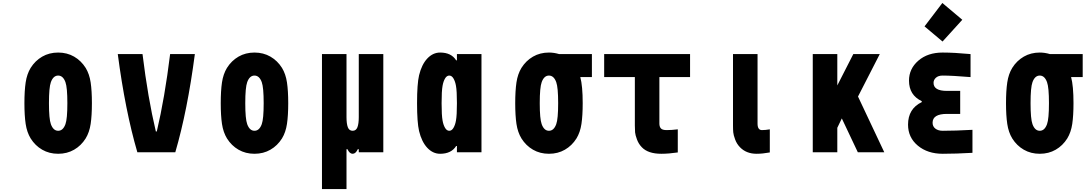

<svg xmlns="http://www.w3.org/2000/svg" viewBox="-20 -1034 7373 1304"><path d="M561.8 -572.9Q587.2 -531.2 595.7 -474.3Q604.2 -417.3 604.2 -333.3Q604.2 -249.3 595.7 -192.4Q587.2 -135.4 561.8 -93.8Q531.2 -44.9 483.4 -17.3Q435.5 10.4 375 10.4Q314.5 10.4 266.6 -17.3Q218.8 -44.9 188.2 -93.8Q162.8 -135.4 154.3 -192.4Q145.8 -249.3 145.8 -333.3Q145.8 -417.3 154.3 -474.3Q162.8 -531.2 188.2 -572.9Q218.8 -621.7 266.6 -649.4Q314.5 -677.1 375 -677.1Q435.5 -677.1 483.4 -649.4Q531.2 -621.7 561.8 -572.9ZM325.5 -475.9Q312.5 -440.1 312.5 -333.3Q312.5 -226.6 325.5 -190.8Q341.8 -145.8 375 -145.8Q408.2 -145.8 424.5 -190.8Q437.5 -226.6 437.5 -333.3Q437.5 -440.1 424.5 -475.9Q408.2 -520.8 375 -520.8Q341.8 -520.8 325.5 -475.9Z M947.9 -666.7Q984.4 -369.1 1038.4 -141.3H1044.9Q1099 -369.8 1135.4 -666.7H1303.4Q1253.3 -283.2 1170.6 0H912.8Q830.1 -283.2 779.9 -666.7Z M1895.2 -572.9Q1920.6 -531.2 1929 -474.3Q1937.5 -417.3 1937.5 -333.3Q1937.5 -249.3 1929 -192.4Q1920.6 -135.4 1895.2 -93.8Q1864.6 -44.9 1816.7 -17.3Q1768.9 10.4 1708.3 10.4Q1647.8 10.4 1599.9 -17.3Q1552.1 -44.9 1521.5 -93.8Q1496.1 -135.4 1487.6 -192.4Q1479.2 -249.3 1479.2 -333.3Q1479.2 -417.3 1487.6 -474.3Q1496.1 -531.2 1521.5 -572.9Q1552.1 -621.7 1599.9 -649.4Q1647.8 -677.1 1708.3 -677.1Q1768.9 -677.1 1816.7 -649.4Q1864.6 -621.7 1895.2 -572.9ZM1658.9 -475.9Q1645.8 -440.1 1645.8 -333.3Q1645.8 -226.6 1658.9 -190.8Q1675.1 -145.8 1708.3 -145.8Q1741.5 -145.8 1757.8 -190.8Q1770.8 -226.6 1770.8 -333.3Q1770.8 -440.1 1757.8 -475.9Q1741.5 -520.8 1708.3 -520.8Q1675.1 -520.8 1658.9 -475.9Z M2339.8 -20.8H2333.3V250H2166.7V-666.7H2333.3V-238.9Q2333.3 -193.4 2342.4 -169.6Q2351.6 -145.8 2375 -145.8Q2398.4 -145.8 2407.6 -169.9Q2416.7 -194 2416.7 -238.9V-666.7H2583.3V0H2416.7V-20.8H2410.2Q2395.8 10.4 2375 10.4Q2354.2 10.4 2339.8 -20.8Z M2969.4 -677.1Q3044.9 -677.1 3078.1 -624.3H3083.3V-666.7H3250V0H3083.3V-42.3H3078.1Q3044.9 10.4 2969.4 10.4Q2919.9 10.4 2881.8 -30.3Q2843.8 -71 2826.2 -143.9Q2812.5 -202.5 2812.5 -333.3Q2812.5 -464.2 2826.2 -522.8Q2843.8 -595.7 2881.8 -636.4Q2919.9 -677.1 2969.4 -677.1ZM2985.7 -451.2Q2979.2 -416 2979.2 -333.3Q2979.2 -250.7 2985.7 -215.5Q2990.9 -185.5 3002.6 -165.7Q3014.3 -145.8 3031.2 -145.8Q3048.2 -145.8 3059.9 -165.7Q3071.6 -185.5 3076.8 -215.5Q3083.3 -250.7 3083.3 -333.3Q3083.3 -416 3076.8 -451.2Q3071.6 -481.1 3059.9 -501Q3048.2 -520.8 3031.2 -520.8Q3014.3 -520.8 3002.6 -501Q2990.9 -481.1 2985.7 -451.2Z M3658.9 -475.9Q3645.8 -440.1 3645.8 -333.3Q3645.8 -226.6 3658.9 -190.8Q3675.1 -145.8 3708.3 -145.8Q3741.5 -145.8 3757.8 -190.8Q3770.8 -226.6 3770.8 -333.3Q3770.8 -440.1 3757.8 -475.9Q3741.5 -520.8 3708.3 -520.8Q3675.1 -520.8 3658.9 -475.9ZM4000 -666.7V-510.4H3921.2Q3937.5 -450.5 3937.5 -333.3Q3937.5 -249.3 3929 -192.4Q3920.6 -135.4 3895.2 -93.8Q3864.6 -44.9 3816.7 -17.3Q3768.9 10.4 3708.3 10.4Q3647.8 10.4 3599.9 -17.3Q3552.1 -44.9 3521.5 -93.8Q3496.1 -135.4 3487.6 -192.4Q3479.2 -249.3 3479.2 -333.3Q3479.2 -417.3 3487.6 -474.3Q3496.1 -531.2 3521.5 -572.9Q3552.1 -621.7 3599.9 -649.4Q3647.8 -677.1 3708.3 -677.1Q3742.8 -677.1 3777.3 -666.7Z M4583.3 1.3Q4522.1 10.4 4471.4 10.4Q4381.5 10.4 4339.2 -33.9Q4317.1 -56.6 4306 -86.9Q4294.9 -117.2 4293.3 -135.1Q4291.7 -153 4291.7 -181.6V-510.4H4083.3V-666.7H4666.7V-510.4H4458.3V-194.7Q4458.3 -173.8 4468.4 -162.1Q4478.5 -150.4 4507.8 -150.4Q4540.4 -150.4 4583.3 -155.6Z M5208.3 1.3Q5158.9 10.4 5118.5 10.4Q5048.8 10.4 5005.9 -33.9Q4983.7 -56.6 4972.7 -86.9Q4961.6 -117.2 4960 -135.1Q4958.3 -153 4958.3 -181.6V-666.7H5125V-194.7Q5125 -150.4 5154.9 -150.4Q5178.4 -150.4 5208.3 -155.6Z M5666.7 0H5500V-666.7H5666.7V-453.8L5775.4 -666.7H5955.1L5807.3 -378.3L5985.7 0H5806L5697.3 -229.8L5666.7 -166Z M6515.6 -899.7 6381.5 -752 6259.1 -854.8 6380.2 -1013.7ZM6240.2 -340.5V-347Q6153.6 -388 6153.6 -486.3Q6153.6 -567.1 6217.1 -622.1Q6280.6 -677.1 6382.2 -677.1Q6460.3 -677.1 6571.6 -666.7V-510.4Q6445.3 -520.8 6382.2 -520.8Q6352.9 -520.8 6336.6 -506.2Q6320.3 -491.5 6320.3 -471.4Q6320.3 -416.7 6410.8 -416.7H6501.3V-260.4H6411.5Q6313.8 -260.4 6313.8 -200.5Q6313.8 -175.1 6332.7 -160.5Q6351.6 -145.8 6382.8 -145.8Q6468.8 -145.8 6584.6 -152.3V3.9Q6472 10.4 6382.8 10.4Q6279.9 10.4 6213.5 -44.9Q6147.1 -100.3 6147.1 -187.5Q6147.1 -295.6 6240.2 -340.5Z M6992.2 -475.9Q6979.2 -440.1 6979.2 -333.3Q6979.2 -226.6 6992.2 -190.8Q7008.5 -145.8 7041.7 -145.8Q7074.9 -145.8 7091.1 -190.8Q7104.2 -226.6 7104.2 -333.3Q7104.2 -440.1 7091.1 -475.9Q7074.9 -520.8 7041.7 -520.8Q7008.5 -520.8 6992.2 -475.9ZM7333.3 -666.7V-510.4H7254.6Q7270.8 -450.5 7270.8 -333.3Q7270.8 -249.3 7262.4 -192.4Q7253.9 -135.4 7228.5 -93.8Q7197.9 -44.9 7150.1 -17.3Q7102.2 10.4 7041.7 10.4Q6981.1 10.4 6933.3 -17.3Q6885.4 -44.9 6854.8 -93.8Q6829.4 -135.4 6821 -192.4Q6812.5 -249.3 6812.5 -333.3Q6812.5 -417.3 6821 -474.3Q6829.4 -531.2 6854.8 -572.9Q6885.4 -621.7 6933.3 -649.4Q6981.1 -677.1 7041.7 -677.1Q7076.2 -677.1 7110.7 -666.7Z"/></svg>

Font: Monoid
Style: Bold
Weight: 700
Width: 4
Designer: Andreas Larsen (@larsenwork)
Version: Version 0.61